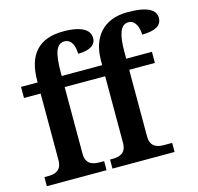

<svg xmlns="http://www.w3.org/2000/svg" viewBox="-110 -886 1035 1003"><g transform="rotate(-15 407.5 -384.5)"><path d="M22 0H345V-49H321C286 -49 246 -57 246 -116V-476H465V-116C465 -57 425 -49 390 -49H377V0H713V-49H670C635 -49 595 -57 595 -116V-476H734V-536H595V-575C595 -662 610 -717 655 -717C694 -717 708 -671 708 -636C777 -636 815 -656 815 -698C815 -739 778 -769 663 -769C530 -769 465 -683 465 -561V-536H246V-555C246 -666 265 -707 306 -707C348 -707 359 -661 359 -626C419 -626 456 -645 456 -686C456 -721 427 -759 313 -759C182 -759 116 -687 116 -546V-536H26V-476H116V-116C116 -57 76 -49 41 -49H22Z"/></g></svg>

Font: Noto Serif SemiBold
Style: Regular
Weight: 600
Designer: Monotype Design Team
Foundry: Monotype Imaging Inc.
Version: Version 2.013